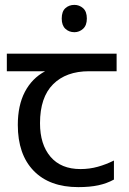

<svg xmlns="http://www.w3.org/2000/svg" viewBox="-20 -757 530 787"><path d="M285 -737Q305 -737 320.5 -723.5Q336 -710 336 -681Q336 -653 320.5 -639Q305 -625 285 -625Q263 -625 248 -639Q233 -653 233 -681Q233 -710 248 -723.5Q263 -737 285 -737ZM301 10Q183 10 118 -57Q53 -124 53 -245Q53 -325 82 -380.5Q111 -436 165 -465H8V-537H458V-465H345Q251 -465 197.5 -411.5Q144 -358 144 -252Q144 -165 187 -114.5Q230 -64 310 -64Q347 -64 381 -73.5Q415 -83 447 -99V-21Q418 -5 383 2.5Q348 10 301 10Z"/></svg>

Font: lhindi15
Style: Regular
Weight: 400
Designer: Jelle Bosma - Monotype Design Team
Foundry: Monotype Imaging Inc.
Version: Version 2.006